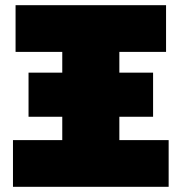

<svg xmlns="http://www.w3.org/2000/svg" viewBox="-20 -720 700 740"><path d="M30 0V-180H220V-270H90V-440H220V-520H40V-700H620V-520H440V-440H570V-270H440V-180H630V0Z"/></svg>

Font: Tektur Black
Style: Regular
Weight: 900
Designer: Adam Jagosz
Foundry: Adam Jagosz
Version: Version 1.005;gftools[0.9.30]